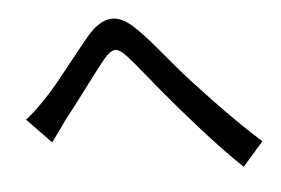

<svg xmlns="http://www.w3.org/2000/svg" viewBox="-47 -712 1094 748"><g transform="rotate(-5 500.0 -338.0)"><path d="M48 -285Q68 -300 86 -317Q104 -334 125 -356Q151 -382 184 -422.5Q217 -463 252 -507.5Q287 -552 317 -588Q364 -643 409.5 -647.5Q455 -652 507 -600Q539 -569 574 -527.5Q609 -486 644 -444.5Q679 -403 710 -370Q741 -336 781.5 -293.5Q822 -251 867 -206.5Q912 -162 958 -121L877 -28Q840 -63 799.5 -105.5Q759 -148 720 -192Q681 -236 648 -274Q616 -311 582 -352Q548 -393 517 -431.5Q486 -470 462 -496Q433 -528 414.5 -525Q396 -522 372 -493Q350 -466 319.5 -425.5Q289 -385 258 -344Q227 -303 203 -273Q187 -251 171 -228Q155 -205 142 -188Z"/></g></svg>

Font: Source Han Sans SC Medium
Style: Regular
Weight: 500
Designer: Ryoko NISHIZUKA 西塚涼子 (kana, bopomofo & ideographs); Paul D. Hunt (Latin, Greek & Cyrillic); Sandoll Communications 산돌커뮤니
Foundry: Adobe
Version: Version 2.004;hotconv 1.0.118;makeotfexe 2.5.65603